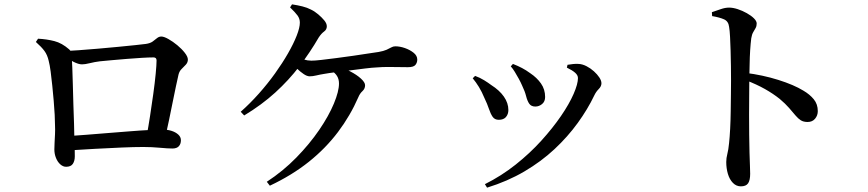

<svg xmlns="http://www.w3.org/2000/svg" viewBox="-20 -811 3990 883"><path d="M654 -183Q662 -225 670 -277Q678 -329 685 -379.5Q692 -430 696 -471.5Q700 -513 700 -533Q700 -547 686 -547Q665 -547 632 -545Q599 -543 562 -540Q525 -537 492 -534Q459 -531 439 -529Q415 -526 393 -520.5Q371 -515 357 -515Q341 -515 317.5 -527Q294 -539 276 -553V-576Q300 -577 341 -580Q382 -583 429.5 -587Q477 -591 522.5 -595.5Q568 -600 602.5 -603.5Q637 -607 651 -609Q671 -612 682 -620Q693 -628 702 -635.5Q711 -643 722 -643Q734 -643 754.5 -631.5Q775 -620 795.5 -603Q816 -586 830 -568Q844 -550 844 -537Q844 -524 835 -514Q826 -504 815.5 -494Q805 -484 801 -468Q796 -447 789 -413.5Q782 -380 774 -340.5Q766 -301 757.5 -259.5Q749 -218 740 -179ZM284 -44Q270 -44 257.5 -55Q245 -66 237.5 -84.5Q230 -103 230 -124Q230 -136 231 -154.5Q232 -173 233 -194Q234 -215 233 -235Q233 -254 231.5 -283.5Q230 -313 227 -347.5Q224 -382 220.5 -416.5Q217 -451 213 -481.5Q209 -512 204 -531Q198 -558 184.5 -576.5Q171 -595 145 -618L155 -633Q195 -631 230 -622Q265 -613 298 -584Q306 -577 307.5 -570.5Q309 -564 310 -550Q311 -534 312.5 -499.5Q314 -465 315 -420.5Q316 -376 317.5 -329.5Q319 -283 320.5 -241.5Q322 -200 322 -173Q323 -152 323.5 -134.5Q324 -117 324 -92Q324 -71 315 -57.5Q306 -44 284 -44ZM291 -185Q327 -187 375 -191Q423 -195 474.5 -199Q526 -203 575.5 -207Q625 -211 665 -213Q705 -215 730 -215Q751 -215 769.5 -209Q788 -203 800 -192Q812 -181 812 -166Q812 -149 802.5 -138.5Q793 -128 773 -128Q752 -128 715 -131.5Q678 -135 639 -135Q597 -135 539 -132.5Q481 -130 416.5 -126.5Q352 -123 291 -119Z M1207 25Q1282 -24 1343 -86.5Q1404 -149 1448 -213.5Q1492 -278 1515.5 -334.5Q1539 -391 1539 -427Q1539 -447 1530 -461.5Q1521 -476 1504 -486L1521 -506Q1559 -499 1590 -483Q1621 -467 1640 -449.5Q1659 -432 1659 -419Q1659 -403 1647 -392Q1635 -381 1628 -364Q1591 -279 1534.5 -204Q1478 -129 1400.5 -67Q1323 -5 1221 43ZM1087 -297Q1130 -335 1170.5 -380.5Q1211 -426 1245 -473.5Q1279 -521 1304.5 -565.5Q1330 -610 1344.5 -647Q1359 -684 1359 -707Q1359 -725 1348.5 -739.5Q1338 -754 1314 -777L1323 -791Q1349 -787 1371 -781.5Q1393 -776 1410 -767Q1427 -759 1443.5 -745Q1460 -731 1471.5 -717Q1483 -703 1483 -690Q1483 -675 1470.5 -666Q1458 -657 1446 -639Q1406 -570 1357 -506Q1308 -442 1246 -385.5Q1184 -329 1103 -280ZM1404 -460Q1392 -460 1376.5 -470.5Q1361 -481 1346.5 -495Q1332 -509 1322 -520L1339 -551Q1358 -543 1376.5 -537.5Q1395 -532 1412 -532Q1428 -532 1458.5 -535.5Q1489 -539 1527.5 -544Q1566 -549 1604.5 -554.5Q1643 -560 1674 -565Q1705 -570 1721 -572Q1744 -576 1757.5 -582Q1771 -588 1779.5 -593Q1788 -598 1798 -598Q1819 -598 1842 -590Q1865 -582 1882 -568.5Q1899 -555 1899 -537Q1899 -523 1890.5 -512.5Q1882 -502 1856 -502Q1838 -502 1814 -502.5Q1790 -503 1764 -503Q1738 -503 1714 -501Q1691 -500 1659 -496Q1627 -492 1591.5 -487.5Q1556 -483 1524 -479Q1492 -475 1470 -471Q1451 -468 1434.5 -464Q1418 -460 1404 -460Z M2210 36Q2286 -2 2351.5 -54Q2417 -106 2469.5 -164Q2522 -222 2560 -277.5Q2598 -333 2618 -379Q2638 -425 2638 -452Q2638 -465 2625 -476.5Q2612 -488 2587 -500L2590 -513Q2601 -515 2615.5 -516.5Q2630 -518 2642 -517Q2659 -516 2677.5 -506.5Q2696 -497 2711.5 -483Q2727 -469 2736.5 -454.5Q2746 -440 2746 -428Q2746 -414 2733.5 -401.5Q2721 -389 2713 -372Q2683 -309 2637 -245.5Q2591 -182 2530 -125Q2469 -68 2391.5 -22.5Q2314 23 2220 52ZM2274 -260Q2255 -260 2245.5 -274Q2236 -288 2228.5 -310.5Q2221 -333 2208 -360Q2196 -389 2182.5 -411Q2169 -433 2154 -451L2165 -462Q2187 -454 2206.5 -442Q2226 -430 2239 -420Q2277 -396 2297.5 -366.5Q2318 -337 2318 -305Q2318 -286 2307 -273Q2296 -260 2274 -260ZM2442 -321Q2423 -321 2414 -334Q2405 -347 2399.5 -369Q2394 -391 2381 -418Q2375 -432 2366 -448.5Q2357 -465 2347.5 -480.5Q2338 -496 2329 -506L2339 -517Q2362 -508 2381 -498Q2400 -488 2419 -474Q2449 -454 2468 -427Q2487 -400 2487 -365Q2487 -344 2473 -332.5Q2459 -321 2442 -321Z M3387 46Q3366 46 3350.5 30Q3335 14 3327.5 -11.5Q3320 -37 3320 -66Q3320 -84 3325 -103Q3330 -122 3333 -153Q3336 -181 3338 -219.5Q3340 -258 3340.5 -299.5Q3341 -341 3341.5 -378.5Q3342 -416 3342 -441Q3342 -472 3341.5 -507.5Q3341 -543 3340 -577.5Q3339 -612 3337.5 -641.5Q3336 -671 3333 -688Q3330 -713 3310 -722Q3290 -731 3255 -737L3254 -755Q3275 -762 3295 -769Q3315 -776 3333 -776Q3351 -776 3372.5 -769Q3394 -762 3414.5 -750.5Q3435 -739 3447.5 -726.5Q3460 -714 3460 -703Q3460 -691 3455 -682Q3450 -673 3444 -663Q3438 -653 3435 -635Q3432 -611 3430 -580Q3428 -549 3427.5 -515Q3427 -481 3426 -449Q3426 -416 3425.5 -373.5Q3425 -331 3425 -283.5Q3425 -236 3425.5 -191Q3426 -146 3427 -108Q3428 -72 3429 -48Q3430 -24 3430 -12Q3430 18 3420.5 32Q3411 46 3387 46ZM3694 -250Q3675 -250 3662.5 -258Q3650 -266 3638 -280.5Q3626 -295 3609 -314.5Q3592 -334 3566 -356Q3536 -380 3498 -401.5Q3460 -423 3408 -443V-476Q3488 -466 3559.5 -443.5Q3631 -421 3675 -394Q3704 -377 3722.5 -354.5Q3741 -332 3741 -300Q3741 -280 3728.5 -265Q3716 -250 3694 -250Z"/></svg>

Font: Noto Serif HK ExtraLight SemiBold
Style: Regular
Weight: 600
Version: Version 2.002-H1;hotconv 1.1.0;makeotfexe 2.6.0